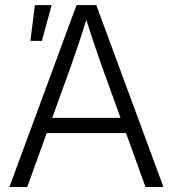

<svg xmlns="http://www.w3.org/2000/svg" viewBox="-20 -748 691 768"><path d="M17.6 0 286.1 -727.5H365.2L633.8 0H562L389.2 -478Q374.5 -519 357.2 -570.6Q339.8 -622.1 316.4 -696.3H334Q311 -621.6 293.5 -569.8Q275.9 -518.1 261.7 -478L88.9 0ZM144 -215.8V-276.4H506.8V-215.8ZM101.6 -584.5 119.6 -727.5H186.5L147.5 -584.5Z"/></svg>

Font: Inter 24pt Light
Style: Regular
Weight: 300
Designer: Rasmus Andersson
Foundry: rsms
Version: Version 4.001;git-66647c0bb